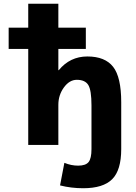

<svg xmlns="http://www.w3.org/2000/svg" viewBox="-20 -770 724 1020"><path d="M26 -510V-623H130V-750H290V-623H436V-510H290V-397H292Q352 -470 444 -470Q538 -470 581 -415Q624 -360 624 -227V22Q624 134 576 182Q528 230 422 230Q358 230 299 215L322 95Q358 110 395 110Q435 110 450.5 91Q466 72 466 22V-210Q466 -291 449 -318.5Q432 -346 388 -346Q349 -346 319.5 -305.5Q290 -265 290 -213V0H130V-510Z"/></svg>

Font: Mplus 1p ExtraBold
Style: Regular
Weight: 800
Version: Version 1.061